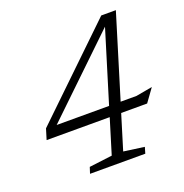

<svg xmlns="http://www.w3.org/2000/svg" viewBox="-128 -829 906 945"><g transform="rotate(-20 325.0 -357.0)"><path d="M503 -713.5H579.5L447.5 -282H530.5L616.5 -297.5L567 -229H431L375.5 -47.5L483.5 -32.5L474 0H184.5L195 -32.5L315.5 -47.5L371 -229H40.5L57.5 -284.5ZM387 -282 501.5 -655.5 112.5 -282Z"/></g></svg>

Font: Newsreader Caption Light
Style: Italic
Weight: 300
Italic angle: -17°
Designer: Hugues Gentile
Foundry: Production Type
Version: Version 1.001